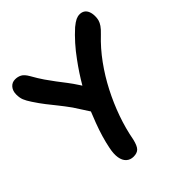

<svg xmlns="http://www.w3.org/2000/svg" viewBox="-196 -852 1006 1006"><g transform="rotate(-45 307.5 -349.0)"><path d="M222 15Q198 15 182 0.5Q166 -14 161.5 -41.5Q157 -69 165 -107Q178 -173 207 -250Q218 -280 231 -311Q200 -360 178 -393Q152 -429 131 -455Q110 -481 90 -506.5Q70 -532 47 -567Q31 -591 24 -608.5Q17 -626 17 -650Q17 -677 31.5 -694Q46 -711 69 -711Q89 -711 105 -702.5Q121 -694 136 -668Q158 -629 177 -601.5Q196 -574 213.5 -551Q231 -528 249.5 -504Q268 -480 288 -449Q292 -444 295 -438Q330 -498 372 -555Q424 -627 485 -682Q507 -700 521 -706.5Q535 -713 549 -713Q565 -713 576.5 -705.5Q588 -698 594 -683Q600 -668 600 -648Q600 -633 596.5 -620Q593 -607 583 -592.5Q573 -578 553 -559Q501 -510 457.5 -450Q414 -390 380 -324Q346 -258 321.5 -189Q297 -120 284 -50Q275 -12 261.5 1.5Q248 15 222 15Z"/></g></svg>

Font: Shantell Sans Light SemiBold
Style: Regular
Weight: 600
Version: Version 1.008;[ac192a2d6]